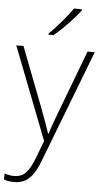

<svg xmlns="http://www.w3.org/2000/svg" viewBox="-68 -805 578 1087"><g transform="rotate(5 221.5 -262.0)"><path d="M352 -758V-766H307C279 -723 218 -653 177 -613V-606H205C257 -648 319 -715 352 -758ZM0 -530 204 -4 166 96C135 176 106 208 52 208C31 208 15 204 -3 198V233C16 239 34 242 55 242C128 242 167 197 201 107L446 -530H405L273 -181C250 -122 235 -77 225 -47H223C213 -78 197 -122 174 -184L41 -530Z"/></g></svg>

Font: Noto Sans Gurmukhi UI ExtraLight
Style: Regular
Weight: 200
Designer: Jelle Bosma - Monotype Design Team
Foundry: Monotype Imaging Inc.
Version: Version 2.004